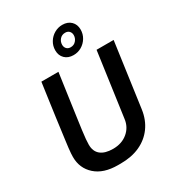

<svg xmlns="http://www.w3.org/2000/svg" viewBox="-217 -1064 1112 1208"><g transform="rotate(-30 339.0 -460.0)"><path d="M283 10Q179 10 121 -42Q63 -94 63 -176Q63 -187 64 -202.5Q65 -218 67.5 -239.5Q70 -261 74 -290.5Q78 -320 83 -358.5Q88 -397 94.5 -445.5Q101 -494 109.5 -554Q118 -614 128 -686H252Q238 -587 227.5 -513Q217 -439 209.5 -385Q202 -331 197 -294Q192 -257 190 -233Q188 -209 188 -193Q188 -144 219 -119Q250 -94 308 -94Q372 -94 414.5 -129.5Q457 -165 464 -221L529 -686H653L588 -219Q578 -148 540.5 -96.5Q503 -45 443 -17.5Q383 10 303 10ZM388 -729Q349 -729 325.5 -752Q302 -775 302 -812Q302 -845 318.5 -872Q335 -899 362 -914.5Q389 -930 420 -930Q459 -930 482.5 -907Q506 -884 506 -847Q506 -814 489.5 -787Q473 -760 446.5 -744.5Q420 -729 388 -729ZM397 -781Q421 -781 436 -798.5Q451 -816 451 -838Q451 -855 440.5 -866.5Q430 -878 411 -878Q387 -878 372 -861Q357 -844 357 -821Q357 -804 367.5 -792.5Q378 -781 397 -781Z"/></g></svg>

Font: Chivo Medium
Style: Italic
Weight: 500
Italic angle: -8.05°
Designer: Hector Gatti
Foundry: Omnibus-Type
Version: Version 2.002